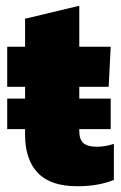

<svg xmlns="http://www.w3.org/2000/svg" viewBox="-20 -636 420 666"><path d="M375 -137V-12Q322 10 248 10Q155 10 111 -36.5Q67 -83 67 -168V-188H5V-294H67V-335H5V-474H67V-571L255 -616V-474H364L357 -335H255V-294H364V-188H255V-182Q255 -152 269.5 -139.5Q284 -127 316 -127Q345 -127 375 -137Z"/></svg>

Font: Kanit Bold
Style: Regular
Weight: 700
Designer: Katatrad Team
Foundry: CadsonDemak
Version: Version 1.000